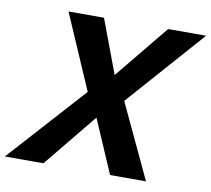

<svg xmlns="http://www.w3.org/2000/svg" viewBox="-117 -821 1001 911"><g transform="rotate(10 383.5 -365.0)"><path d="M804 -730 475 -358 643 0H470L359 -257L149 0H-37L297 -370L141 -730H312L409 -471L621 -730Z"/></g></svg>

Font: Nacelle Bold
Style: Italic
Weight: 700
Italic angle: -12°
Designer: Sora Sagano
Foundry: Sora Sagano
Version: Version 1.000;FEAKit 1.0